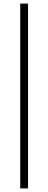

<svg xmlns="http://www.w3.org/2000/svg" viewBox="-20 -828 268 1068"><path d="M92.5 220V-808H136V220Z"/></svg>

Font: Encode Sans SC ExtraLight
Style: Regular
Weight: 250
Designer: Multiple Designers
Foundry: Impallari Type
Version: Version 3.002